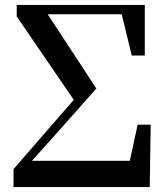

<svg xmlns="http://www.w3.org/2000/svg" viewBox="-20 -761 668 781"><path d="M35 0H589L593 -254H540L508 -107H110L231 -242L372 -401L174 -703H475L516 -535H569V-741H48V-694L280 -355L35 -73Z"/></svg>

Font: Noto Serif KR
Style: Bold
Weight: 700
Designer: Ryoko NISHIZUKA 西塚涼子 (kana & ideographs); Frank Grießhammer (Latin, Greek & Cyrillic); Wenlong ZHANG 张文龙 (bopomofo); San
Foundry: Adobe
Version: Version 2.001;hotconv 1.1.0;makeotfexe 2.6.0